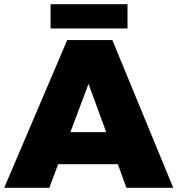

<svg xmlns="http://www.w3.org/2000/svg" viewBox="-47 -891 842 911"><path d="M553 0H775L486 -701H272L-27 0H187L229 -112H512ZM287 -264 373 -493 457 -264ZM193 -871V-756H558V-871Z"/></svg>

Font: Argentum Sans ExtraBold
Style: Regular
Weight: 800
Designer: Julieta Ulanovsky
Foundry: Julieta Ulanovsky
Version: Version 5.001;February 15, 2019;FontCreator 11.5.0.2425 64-b